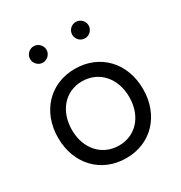

<svg xmlns="http://www.w3.org/2000/svg" viewBox="-170 -840 921 975"><g transform="rotate(-30 290.0 -352.0)"><path d="M291 12C436 12 539 -96 539 -250C539 -404 436 -512 289 -512C144 -512 41 -404 41 -250C41 -96 145 12 291 12ZM291 -62C192 -62 122 -139 122 -250C122 -361 191 -439 289 -439C388 -439 458 -361 458 -250C458 -139 389 -62 291 -62ZM413 -620C439 -620 461 -642 461 -668C461 -694 439 -716 413 -716C386 -716 365 -694 365 -668C365 -642 386 -620 413 -620ZM166 -620C192 -620 214 -642 214 -668C214 -694 192 -716 166 -716C140 -716 118 -694 118 -668C118 -642 140 -620 166 -620Z"/></g></svg>

Font: HB Figtree Prototype
Style: Regular
Weight: 400
Designer: Alfredo Marco Pradil
Foundry: Hanken Design Co.®
Version: Version 1.002;Glyphs 3.2 (3228)